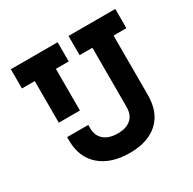

<svg xmlns="http://www.w3.org/2000/svg" viewBox="-157 -862 1044 1038"><g transform="rotate(-30 365.0 -343.0)"><path d="M369 14Q252 14 184 -45Q116 -104 116 -210V-230H248V-210Q248 -163 278.5 -136.5Q309 -110 365 -110Q418 -110 447 -136Q476 -162 476 -210V-580H396V-700H688V-580H608V-210Q608 -101 544.5 -43.5Q481 14 369 14ZM248 -320H116V-580H36V-700H328V-580H248Z"/></g></svg>

Font: Space Grotesk Variable Light
Style: Regular
Weight: 300
Designer: Florian Karsten
Foundry: Florian Karsten
Version: Version 2.000